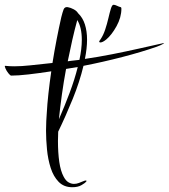

<svg xmlns="http://www.w3.org/2000/svg" viewBox="-145 -770 708 805"><path d="M158 15Q123 15 101 -7.5Q79 -30 67.5 -66Q56 -102 52 -143.5Q48 -185 48 -222Q48 -244 49 -262.5Q50 -281 51 -294Q53 -332 58 -377.5Q63 -423 70 -471Q18 -463 -25.5 -458Q-69 -453 -98 -453Q-102 -453 -110 -463Q-118 -473 -122.5 -484Q-127 -495 -123 -494Q-113 -493 -104 -492.5Q-95 -492 -85 -492Q-55 -492 -18.5 -496Q18 -500 75 -506Q83 -556 92.5 -605Q102 -654 112 -698Q117 -718 121.5 -730Q126 -742 139 -740Q151 -738 164 -731Q177 -724 182 -715Q202 -696 211 -667.5Q220 -639 220 -604Q220 -567 211 -523Q266 -531 324.5 -542.5Q383 -554 438.5 -566.5Q494 -579 539 -589Q546 -591 541 -587.5Q536 -584 527 -580Q518 -576 512 -574Q449 -552 368 -531Q287 -510 205 -494Q189 -427 160 -355.5Q131 -284 99 -218Q99 -208 98.5 -198.5Q98 -189 98 -179Q98 -130 103.5 -91.5Q109 -53 122 -29Q131 -12 142.5 -5.5Q154 1 165 1Q176 1 186 -3Q196 -7 201 -9Q212 -14 216 -13Q220 -12 215 -7Q212 -3 197 6Q182 15 158 15ZM139 -513 153 -515 188 -519Q193 -542 195.5 -563Q198 -584 198 -603Q198 -655 179 -686Q168 -646 158 -602Q148 -558 139 -513ZM102 -270Q126 -325 147 -381Q168 -437 181 -489Q168 -487 156 -485Q144 -483 132 -481Q122 -427 114.5 -373.5Q107 -320 102 -270ZM276 -592Q271 -592 271 -596Q271 -598 273 -600Q275 -602 277 -606Q288 -622 296 -646Q304 -670 309.5 -694Q315 -718 320 -734Q325 -750 331 -750Q337 -750 345 -746Q353 -742 361 -740Q364 -739 364 -734Q364 -697 343.5 -660Q323 -623 300 -604Q285 -592 276 -592Z"/></svg>

Font: Comforter
Style: Regular
Weight: 400
Designer: Robert E. Leuschke
Foundry: Robert E. Leuschke
Version: Version 1.013; ttfautohint (v1.8.3)